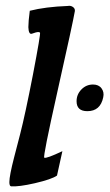

<svg xmlns="http://www.w3.org/2000/svg" viewBox="-20 -650 389 677"><path d="M244 -611Q237 -570 182 -325Q131 -97 136 -94Q143 -90 200 -117L181 -31Q163 -18 103 -4Q46 9 19 7Q13 6 13 -8Q13 -30 30 -96L51 -177Q69 -247 96 -386Q124 -532 121 -535Q119 -537 115 -537Q108 -537 92 -531Q81 -528 80 -554Q80 -574 85 -612Q140 -626 219 -629Q229 -631 237 -625.5Q245 -620 244 -611ZM344 -307Q334 -258 288 -258Q250 -258 250 -293Q250 -317 267 -334.5Q284 -352 308 -352Q328 -352 338 -338.5Q348 -325 344 -307Z"/></svg>

Font: GFS Neohellenic Rg
Style: Bold Italic
Weight: 700
Italic angle: -12°
Designer: Designed by Takis Katsoulidis and George D. Matthiopoulos.
Foundry: Designed by Takis Katsoulidis and George D. Matthiopoulos.
Version: Version 1.0